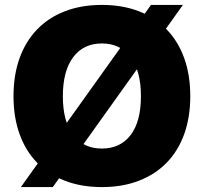

<svg xmlns="http://www.w3.org/2000/svg" viewBox="-20 -746 830 782"><path d="M395 16Q311 16 244 -10Q177 -36 130.5 -84Q84 -132 59.5 -200.5Q35 -269 35 -354Q35 -440 59.5 -508.5Q84 -577 130.5 -625.5Q177 -674 244 -700Q311 -726 395 -726Q479 -726 546 -700Q613 -674 659.5 -625.5Q706 -577 730.5 -508.5Q755 -440 755 -354Q755 -269 730.5 -200.5Q706 -132 659.5 -84Q613 -36 546 -10Q479 16 395 16ZM395 -141Q470 -141 512 -196Q554 -251 554 -354Q554 -457 512 -513Q470 -569 395 -569Q320 -569 278 -513Q236 -457 236 -354Q236 -251 278 -196Q320 -141 395 -141ZM65 16 595 -726H725L195 16Z"/></svg>

Font: Geist Black
Style: Regular
Weight: 400
Designer: Basement.studio, Andrés Briganti, Mateo Zaragoza
Foundry: Basement.studio, Vercel, Andrés Briganti, Guido Ferreyra, Mateo Zaragoza
Version: Version 1.401